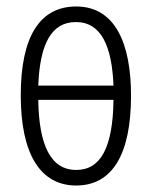

<svg xmlns="http://www.w3.org/2000/svg" viewBox="-20 -562 468 592"><path d="M384 -267C384 -428 335 -542 215 -542C102 -542 44 -448 44 -268C44 -86 105 10 215 10C325 10 384 -84 384 -267ZM214 -494C292 -494 325 -420 330 -298H98C103 -426 138 -494 214 -494ZM215 -38C136 -38 100 -115 98 -254H330C328 -108 291 -38 215 -38Z"/></svg>

Font: Noto Sans UI Condensed Light
Style: Regular
Weight: 300
Width: 3
Designer: Monotype Design Team
Foundry: Monotype Imaging Inc.
Version: Version 1.901